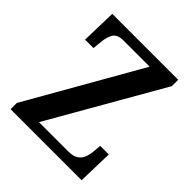

<svg xmlns="http://www.w3.org/2000/svg" viewBox="-193 -849 984 984"><g transform="rotate(45 298.5 -357.0)"><path d="M37 0V-45L387 -658H197Q154 -658 139 -633.5Q124 -609 121 -571L116 -522H55L60 -714H538V-668L187 -56H400Q435 -56 454 -69Q473 -82 481 -103Q489 -124 491 -148L495 -192H557L552 0Z"/></g></svg>

Font: Noto Serif Myanmar SemiCondensed SemiBold
Style: Regular
Weight: 600
Width: 4
Designer: Ben Mitchell and the Monotype Design Team
Foundry: Monotype Imaging Inc.
Version: Version 2.106; ttfautohint (v1.8.4.7-5d5b)